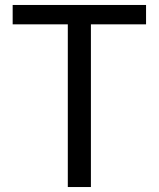

<svg xmlns="http://www.w3.org/2000/svg" viewBox="-20 -753 639 773"><path d="M253 0V-655H31V-733H568V-655H346V0Z"/></svg>

Font: Noto Sans KR Thin
Style: Regular
Weight: 400
Version: Version 2.004-H2;hotconv 1.0.118;makeotfexe 2.5.65603